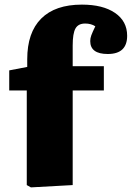

<svg xmlns="http://www.w3.org/2000/svg" viewBox="-20 -802 571 832"><path d="M114 10 96 0V-410H20V-497L98 -512V-545Q98 -661 158.5 -721.5Q219 -782 335 -782Q426 -782 478.5 -746Q531 -710 531 -647Q531 -568 447 -568Q371 -568 371 -624Q371 -636 375.5 -648.5Q380 -661 393 -688Q375 -700 349 -700Q319 -700 307 -678.5Q295 -657 295 -605V-515H430V-410H295V0Z"/></svg>

Font: Literata 12pt ExtraBold
Style: Regular
Weight: 800
Designer: Latin by Veronika Burian and Jose Scaglione. Greek by Irene Vlachou. Cyrillic by Vera Evstafieva.
Foundry: TypeTogether
Version: Version 3.002